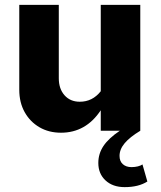

<svg xmlns="http://www.w3.org/2000/svg" viewBox="-20 -536 658 787"><path d="M491 231Q442 231 412.5 203.5Q383 176 383 132Q383 94 404 62.5Q425 31 471 0H393V-84Q332 8 230 8Q180 8 141.5 -14.5Q103 -37 81 -76.5Q59 -116 59 -168V-516H221V-215Q221 -172 244.5 -145.5Q268 -119 307 -119Q359 -119 393 -162V-516H555V0Q512 26 491 51Q470 76 470 103Q470 125 483.5 137Q497 149 519 149Q533 149 545 146Q557 143 564 138L584 208Q548 231 491 231Z"/></svg>

Font: Red Hat Text VF
Style: Regular
Weight: 400
Designer: Pentagram, MCKL
Foundry: Pentagram, MCKL
Version: Version 1.023